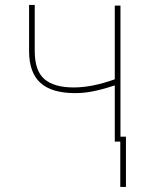

<svg xmlns="http://www.w3.org/2000/svg" viewBox="-20 -568 585 770"><path d="M96.6 0ZM463.1 0H440.3V-225.5Q386.7 -208.1 350.5 -201.3Q316.8 -194.6 282.3 -194.6H277.7Q232.6 -195 198.7 -205.1Q164.8 -215.2 142 -235.8Q119.3 -256.4 108 -288.2Q96.6 -320 96.6 -363.6V-548.3H119.3V-363.6Q119.3 -284.4 157.7 -251.1Q196.7 -217.3 275.6 -217.3Q349.4 -217.3 440.3 -250V-545.5H463.1ZM485.1 181.8H462.4V-19.9H485.1Z"/></svg>

Font: Linik Sans Thin
Style: Regular
Weight: 100
Designer: Fonts by Rasmus Andersson / Changes by Cristiano Sobral with parts from Marc Monis
Foundry: rsms
Version: Version 3.020; ttfautohint (v1.6)